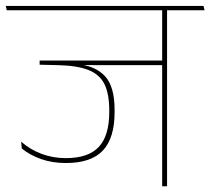

<svg xmlns="http://www.w3.org/2000/svg" viewBox="-37 -646 730 666"><path d="M542.5 -615H525.5V0H542.5ZM456.5 -610.5H672.5L669 -625.5H453ZM621.5 -610.5 618.5 -625.5H-17L-13.5 -610.5ZM534 -436H100.5V-421.5L220 -421L302.5 -420H534ZM231 -431.5H100.5V-421.5L164.5 -420Q231.5 -418.5 270.2 -403Q309 -387.5 325.5 -353.8Q342 -320 342 -262.5V-257.5Q342 -175.5 305.8 -136.5Q269.5 -97.5 191 -97.5Q147.5 -97.5 108 -112Q68.5 -126.5 36.5 -154.5L38.5 -131Q66.5 -108 105.5 -94.2Q144.5 -80.5 191.5 -80.5Q279 -80.5 319.8 -123.8Q360.5 -167 360.5 -257V-264.5Q360.5 -346 327.2 -381.8Q294 -417.5 231 -424Z"/></svg>

Font: Anek Devanagari Thin
Style: Regular
Weight: 250
Designer: Kailash Malviya (Devanagari) & Yesha Goshar (Latin)
Foundry: Ek Type
Version: Version 1.003